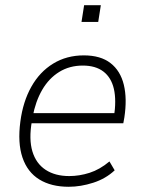

<svg xmlns="http://www.w3.org/2000/svg" viewBox="-20 -707 548 735"><path d="M243 8Q176 8 130.5 -20Q85 -48 66 -104Q47 -160 58 -242Q68 -318 100 -375Q132 -432 183.5 -463.5Q235 -495 301 -495Q365 -495 403 -465.5Q441 -436 454 -382.5Q467 -329 456 -257L452 -235H85L92 -274H436L416 -258Q426 -323 416 -366.5Q406 -410 376 -433Q346 -456 297 -456Q246 -456 206.5 -431.5Q167 -407 141.5 -363Q116 -319 105 -260L102 -243Q90 -174 104 -127.5Q118 -81 154.5 -57Q191 -33 245 -33Q284 -33 323 -45.5Q362 -58 399 -89L419 -55Q385 -23 337 -7.5Q289 8 243 8ZM292 -623 302 -687H366L356 -623Z"/></svg>

Font: Nunito Sans 10pt SemiCondensed ExtraLight
Style: Italic
Weight: 250
Width: 4
Italic angle: -9°
Designer: Vernon Adams
Foundry: Vernon Adams
Version: Version 3.101;gftools[0.9.27]